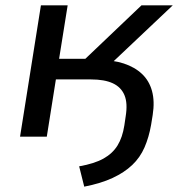

<svg xmlns="http://www.w3.org/2000/svg" viewBox="-20 -511 672 718"><path d="M295 187 276 111Q333 101 367 82Q401 63 419.5 33Q438 3 445 -42L450 -76Q458 -125 445.5 -155Q433 -185 402 -199.5Q371 -214 320 -214H189L155 0H55L133 -491H233L201 -291H299L509 -491H626L371 -250L346 -287Q402 -287 443 -273.5Q484 -260 511 -234.5Q538 -209 548.5 -170.5Q559 -132 551 -81L545 -44Q537 2 520.5 40Q504 78 474.5 106Q445 134 401 154.5Q357 175 295 187Z"/></svg>

Font: Nunito Sans 10pt SemiExpanded Medium
Style: Italic
Weight: 500
Width: 6
Italic angle: -9°
Designer: Vernon Adams
Foundry: Vernon Adams
Version: Version 3.101;gftools[0.9.27]